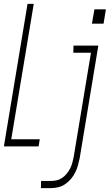

<svg xmlns="http://www.w3.org/2000/svg" viewBox="-30 -755 566 990"><path d="M-10 0 112 -735H144L28 -37H175L169 0ZM444 -633 457 -707H516L504 -633ZM181 215 182 178H234Q248 178 263 174.5Q278 171 291.5 161.5Q305 152 315 139.5Q325 127 332 113Q339 99 343 84Q347 69 350 54L439 -483H348L349 -520H477L381 60Q377 79 372 97.5Q367 116 358 134Q349 152 336 167.5Q323 183 306 194.5Q289 206 270 210.5Q251 215 232 215Z"/></svg>

Font: Iosevka SS04 Extralight
Style: Italic
Weight: 200
Italic angle: -9°
Monospace: yes
Designer: Belleve Invis
Foundry: Belleve Invis
Version: Version 19.0.0; ttfautohint (v1.8.4)